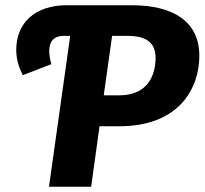

<svg xmlns="http://www.w3.org/2000/svg" viewBox="-20 -713 781 733"><path d="M483 -693H234C117 -693 42 -628 42 -523C42 -485 53 -454 67 -426L176 -468C171 -488 168 -501 168 -519C168 -556 187 -576 222 -576H248L167 0H328L360 -231H436C661 -231 741 -373 741 -500C741 -629 644 -693 483 -693ZM435 -349H376L408 -576H468C537 -576 574 -551 574 -492C574 -430 547 -349 435 -349Z"/></svg>

Font: Fira Sans
Style: Bold Italic
Weight: 700
Italic angle: -8°
Designer: bBox Type GmbH & Carrois Corporate GbR & Edenspiekermann AG
Foundry: bBox Type GmbH & Carrois Corporate GbR & Edenspiekermann AG
Version: Version 4.301;PS 004.301;hotconv 1.0.88;makeotf.lib2.5.64775